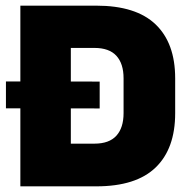

<svg xmlns="http://www.w3.org/2000/svg" viewBox="-20 -659 672 679"><path d="M332.5 -275.5 1 -276V-371L332.5 -370.5ZM320.5 0H179.5V-151H314Q366 -151 391.5 -179Q417 -207 417 -259V-382Q417 -434 391.5 -461.8Q366 -489.5 314 -489.5H179.5V-639H320.5Q461 -639 530.2 -572.8Q599.5 -506.5 599.5 -382V-258.5Q599.5 -133.5 530.5 -66.8Q461.5 0 320.5 0ZM230.5 0H52V-639H230.5Z"/></svg>

Font: Anek Kannada Medium ExtraBold
Style: Regular
Weight: 800
Version: Version 1.003